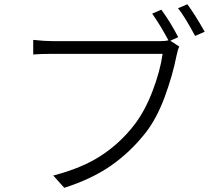

<svg xmlns="http://www.w3.org/2000/svg" viewBox="-20 -853 1017 900"><path d="M736.3 -807.6Q780.3 -747.1 815.4 -678.7L778.3 -662.1L820.3 -634.8Q813.5 -621.1 807.6 -592.8Q789.1 -499 752 -398.4Q714.8 -297.9 663.1 -231.4Q591.8 -140.6 501 -77.1Q410.2 -13.7 281.2 27.3L229.5 -30.3Q363.3 -64.5 453.1 -123Q543 -181.6 609.4 -267.6Q659.2 -332 695.3 -426.8Q731.4 -521.5 742.2 -600.6H226.6Q173.8 -600.6 135.7 -597.7V-666Q188.5 -660.2 227.5 -660.2H730.5Q755.9 -660.2 769.5 -664.1Q732.4 -733.4 693.4 -789.1ZM814.5 -814.5 858.4 -833Q895.5 -782.2 939.5 -704.1L894.5 -684.6Q846.7 -774.4 814.5 -814.5Z"/></svg>

Font: Min Sans Light
Style: Regular
Weight: 300
Designer: Jinseong-Kim, NotoSansCJK, Nunito
Foundry: Jinseong-Kim
Version: Version 1.400;Glyphs 3.1.2 (3151)